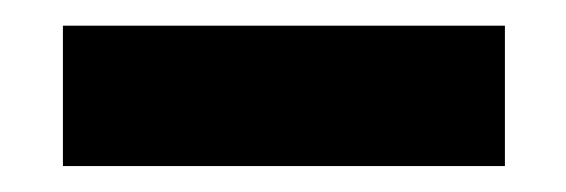

<svg xmlns="http://www.w3.org/2000/svg" viewBox="-20 -641 436 148"><path d="M28.5 -621.2V-513H369.2V-621.2Z"/></svg>

Font: Overused Grotesk Light
Style: Regular
Weight: 300
Designer: RandomMaerks
Version: Version 0.005